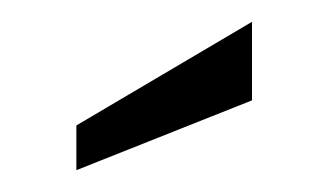

<svg xmlns="http://www.w3.org/2000/svg" viewBox="-20 -752 301 176"><path d="M50 -596 211 -660V-732L50 -637Z"/></svg>

Font: Cabin Condensed
Style: Regular
Weight: 400
Designer: Pablo Impallari
Foundry: Pablo Impallari. www.impallari.com Igino Marini. www.ikern.com
Version: Version 1.006